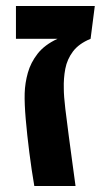

<svg xmlns="http://www.w3.org/2000/svg" viewBox="-20 -620 359 638"><path d="M94 -2Q85 -54 77.5 -113Q70 -172 65.5 -224Q61 -276 62 -310Q63 -344 72.5 -378Q82 -412 105 -441.5Q128 -471 171 -491H33V-600H295L281 -491Q242 -475 222.5 -449Q203 -423 197 -391.5Q191 -360 192 -326Q192 -301 197 -259Q202 -217 208.5 -168.5Q215 -120 221 -75.5Q227 -31 231 -2Z"/></svg>

Font: Noto Sans Hebrew Condensed SemiBold
Style: Regular
Weight: 600
Width: 3
Designer: Ben Nathan
Foundry: Google LLC
Version: Version 3.001; ttfautohint (v1.8.4.7-5d5b)